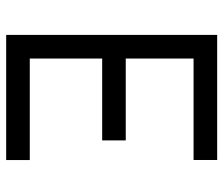

<svg xmlns="http://www.w3.org/2000/svg" viewBox="-72 -668 740 637"><g transform="rotate(90 298.5 -350.0)"><path d="M96.3 0H511.5V-78.3H174.7V-318.5H446.3V-396.7H174.7V-621.7H511.3V-700H96.3Z"/></g></svg>

Font: Unageo Variable
Style: Regular
Weight: 300
Designer: Richard Sepsi
Foundry: Richard Sepsi
Version: Version 2.200